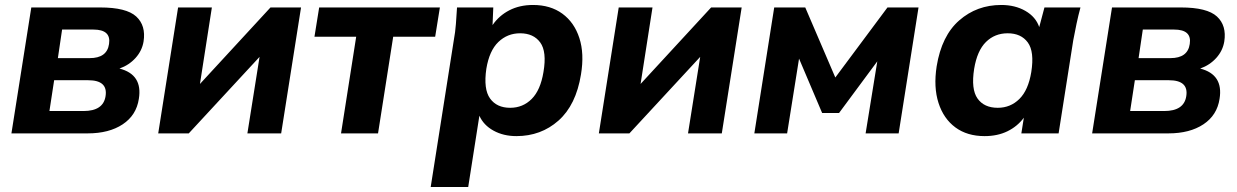

<svg xmlns="http://www.w3.org/2000/svg" viewBox="-20 -537 4982 773"><path d="M26 0 106 -507H383Q489 -507 528.5 -470.5Q568 -434 558 -370Q552 -333 526 -304Q500 -275 461 -261Q555 -237 539 -139Q529 -73 474 -36.5Q419 0 333 0ZM213 -303H341Q411 -303 419 -360Q428 -418 356 -418H230ZM179 -90H316Q396 -90 405 -150Q415 -214 335 -214H198Z M617 0 697 -507H833L785 -199L1069 -507H1192L1112 0H976L1025 -308L740 0Z M1353 0 1414 -389H1246L1265 -507H1751L1732 -389H1563L1502 0Z M1714 216 1807 -375Q1813 -407 1815.5 -440.5Q1818 -474 1820 -507H1966L1963 -436Q1989 -474 2030.5 -495.5Q2072 -517 2126 -517Q2196 -517 2244 -482Q2292 -447 2312.5 -384Q2333 -321 2319 -237Q2299 -114 2228.5 -51.5Q2158 11 2059 11Q2007 11 1967 -11Q1927 -33 1910 -71L1865 216ZM2034 -103Q2085 -103 2120.5 -138.5Q2156 -174 2168 -247Q2182 -329 2155 -366Q2128 -403 2074 -403Q2023 -403 1986.5 -368Q1950 -333 1938 -260Q1926 -178 1953 -140.5Q1980 -103 2034 -103Z M2391 0 2471 -507H2607L2559 -199L2843 -507H2966L2886 0H2750L2799 -308L2514 0Z M3017 0 3097 -507H3222L3343 -225L3553 -507H3678L3598 0H3465L3512 -290L3358 -82H3290L3197 -301L3149 0Z M3944 11Q3874 11 3826.5 -24Q3779 -59 3758.5 -122.5Q3738 -186 3751 -270Q3771 -393 3842 -455Q3913 -517 4011 -517Q4067 -517 4108.5 -493Q4150 -469 4164 -428L4185 -507H4330Q4321 -474 4314 -440.5Q4307 -407 4301 -375L4242 0H4092L4102 -63Q4076 -28 4036 -8.5Q3996 11 3944 11ZM3997 -103Q4048 -103 4084 -138.5Q4120 -174 4132 -247Q4145 -329 4118 -366Q4091 -403 4037 -403Q3985 -403 3949.5 -368Q3914 -333 3902 -260Q3889 -178 3915.5 -140.5Q3942 -103 3997 -103Z M4377 0 4457 -507H4734Q4840 -507 4879.5 -470.5Q4919 -434 4909 -370Q4903 -333 4877 -304Q4851 -275 4812 -261Q4906 -237 4890 -139Q4880 -73 4825 -36.5Q4770 0 4684 0ZM4564 -303H4692Q4762 -303 4770 -360Q4779 -418 4707 -418H4581ZM4530 -90H4667Q4747 -90 4756 -150Q4766 -214 4686 -214H4549Z"/></svg>

Font: Mulish ExtraBold
Style: Italic
Weight: 800
Italic angle: -9°
Designer: Vernon Adams
Foundry: Vernon Adams
Version: Version 3.603; ttfautohint (v1.8.3)